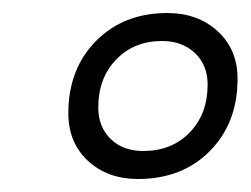

<svg xmlns="http://www.w3.org/2000/svg" viewBox="-20 -730 385 295"><path d="M85 -556Q85 -624 127.5 -667Q170 -710 237 -710Q284 -710 314.5 -682Q345 -654 345 -609Q345 -541 302.5 -498Q260 -455 192 -455Q145 -455 115 -483Q85 -511 85 -556ZM299 -600Q299 -630 279.5 -648.5Q260 -667 229 -667Q186 -667 158.5 -638.5Q131 -610 131 -565Q131 -535 150 -516.5Q169 -498 200 -498Q244 -498 271.5 -526.5Q299 -555 299 -600Z"/></svg>

Font: Sarabun Light
Style: Italic
Weight: 300
Italic angle: -10°
Designer: Suppakit Chalermlarp | Katatrad Co.,Ltd.
Foundry: Cadson Demak Co.,Ltd.
Version: Version 1.000; ttfautohint (v1.6)